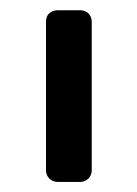

<svg xmlns="http://www.w3.org/2000/svg" viewBox="-20 -591 271 379"><path d="M70.8 -254.9V-547.9Q70.8 -559.1 77.4 -564.9Q84 -570.8 94.2 -570.8H138.2Q147.9 -570.8 154.5 -564.5Q161.1 -558.1 161.1 -547.9V-254.9Q161.1 -245.1 154.5 -238.5Q147.9 -231.9 138.2 -231.9H94.2Q84 -231.9 77.4 -238.5Q70.8 -245.1 70.8 -254.9Z"/></svg>

Font: Rubik AZ
Style: Regular
Weight: 400
Designer: Hubert and Fischer
Foundry: Hubert & Fischer
Version: Version 2.000